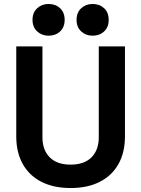

<svg xmlns="http://www.w3.org/2000/svg" viewBox="-20 -934 712 968"><path d="M336 14Q250 14 188.5 -17.5Q127 -49 94.5 -107.5Q62 -166 62 -246V-700H194V-242Q194 -178 230.5 -141Q267 -104 336 -104Q405 -104 441.5 -141Q478 -178 478 -242V-700H610V-246Q610 -166 577.5 -107.5Q545 -49 483.5 -17.5Q422 14 336 14ZM447 -754Q413 -754 389.5 -775.5Q366 -797 366 -834Q366 -871 389.5 -892.5Q413 -914 447 -914Q482 -914 505 -892.5Q528 -871 528 -834Q528 -797 505 -775.5Q482 -754 447 -754ZM225 -754Q191 -754 167.5 -775.5Q144 -797 144 -834Q144 -871 167.5 -892.5Q191 -914 225 -914Q260 -914 283 -892.5Q306 -871 306 -834Q306 -797 283 -775.5Q260 -754 225 -754Z"/></svg>

Font: Space Grotesk Variable Light
Style: Regular
Weight: 300
Designer: Florian Karsten
Foundry: Florian Karsten
Version: Version 2.000